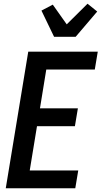

<svg xmlns="http://www.w3.org/2000/svg" viewBox="-20 -1013 546 1033"><path d="M11 0 132 -735H506L490 -639H229L195 -430H399L383 -334H179L140 -96H401L385 0ZM271 -815 203 -956 264 -988 339 -882 451 -993 503 -951 387 -815Z"/></svg>

Font: Iosevka
Style: Bold Italic
Weight: 700
Italic angle: -9°
Monospace: yes
Designer: Belleve Invis
Foundry: Belleve Invis
Version: Version 32.5.0; ttfautohint (v1.8.4)